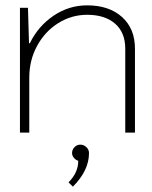

<svg xmlns="http://www.w3.org/2000/svg" viewBox="-20 -493 566 714"><path d="M90.8 -332Q122.1 -396 179.2 -434.6Q236.3 -473.1 304.2 -473.1Q385.3 -473.1 433.6 -429.9Q481.9 -386.7 481.9 -312V0H445.8V-312Q445.8 -372.1 408 -405Q370.1 -438 304.2 -438Q246.1 -438 196.5 -407Q147 -376 117.9 -322.3Q88.9 -268.6 88.9 -205.1V0H54.2V-463.9H84L87.9 -332ZM248 76.2Q248 63.5 257.1 54.2Q266.1 44.9 278.8 44.9Q291.5 44.9 301.3 54.2Q311 63.5 311 76.2Q311 141.1 251 201.2L234.9 185.1Q271 148.9 271 105Q261.7 102.1 254.9 94Q248 85.9 248 76.2Z"/></svg>

Font: RawengulkSans
Style: Regular
Weight: 500
Designer: gluk (gluksza@wp.pl)
Foundry: gluk (gluksza@wp.pl)
Version: Version 0.94